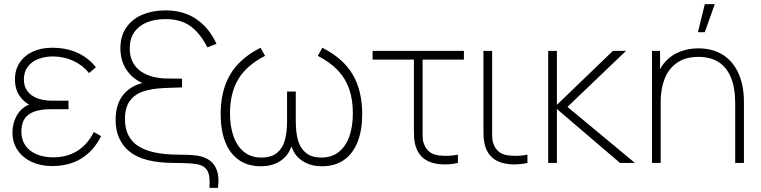

<svg xmlns="http://www.w3.org/2000/svg" viewBox="-20 -785 3664 925"><path d="M467 -129 432 -149Q402 -89 352.5 -58Q303 -27 237 -27Q191 -27 156.2 -41.8Q121.5 -56.5 102.2 -84.2Q83 -112 83 -150Q83 -183 94.2 -205.5Q105.5 -228 131 -241.2Q156.5 -254.5 199 -258Q219 -259 230 -259H310V-300H231Q189 -300 158.5 -312Q128 -324 111.5 -347Q95 -370 95 -402Q95 -438 113.5 -463Q132 -488 163.8 -500.5Q195.5 -513 235 -513Q288 -513 334 -491.5Q380 -470 409 -433L442 -461Q404.5 -508 351.5 -531.5Q298.5 -555 230 -555Q178 -555 137.8 -536.2Q97.5 -517.5 74.8 -483Q52 -448.5 52 -403Q52 -353 77.2 -319Q102.5 -285 148 -268L154 -288Q115.5 -285 90 -263.5Q64.5 -242 52.2 -210.5Q40 -179 40 -146Q40 -98.5 64.5 -62Q89 -25.5 132.5 -5.2Q176 15 231 15Q314 15 373.2 -22.2Q432.5 -59.5 467 -129Z M821 0Q670.5 0 603.8 -55Q537 -110 537 -207Q537 -280 571 -324.8Q605 -369.5 666 -385Q617 -406.5 588.5 -450.2Q560 -494 560 -553Q560 -612 589 -653.2Q618 -694.5 667.2 -714.8Q716.5 -735 777 -735Q865.5 -735 927 -692.2Q988.5 -649.5 1023 -574L979 -557Q944 -625.5 897.2 -659.2Q850.5 -693 777 -693Q726.5 -693 687.8 -677.2Q649 -661.5 627 -629.8Q605 -598 605 -552Q605 -486 649.2 -448.5Q693.5 -411 774 -407Q797 -406 857 -406V-364Q848 -364 774 -361Q713 -358.5 671.5 -345Q630 -331.5 606 -299.5Q582 -267.5 582 -212Q582 -122.5 646 -81.2Q710 -40 839 -40Q857.5 -40 884.2 -39Q911 -38 931 -35Q964 -30 988.5 -13.5Q1013 3 1025 36Q1037 69 1030 120H989Q993.5 63.5 979.8 38.5Q966 13.5 931.8 6.8Q897.5 0 821 0Z M1043 -235Q1043 -348 1089 -426Q1135 -504 1235 -555L1257 -516Q1167.5 -470 1127.8 -403.2Q1088 -336.5 1088 -239Q1088 -177 1104.8 -129Q1121.5 -81 1155.2 -53.5Q1189 -26 1239 -26Q1287.5 -26 1314.8 -48.8Q1342 -71.5 1352.2 -108.8Q1362.5 -146 1363 -197V-201V-344H1405V-201Q1405 -150 1414.8 -112Q1424.5 -74 1452 -50Q1479.5 -26 1529 -26Q1579.5 -26 1613.5 -54Q1647.5 -82 1663.8 -130Q1680 -178 1680 -239Q1680 -304.5 1662.5 -355.5Q1645 -406.5 1607.8 -446Q1570.5 -485.5 1511 -516L1533 -555Q1634 -503.5 1679.5 -425.5Q1725 -347.5 1725 -235Q1725 -158.5 1703.2 -102.2Q1681.5 -46 1638 -15Q1594.5 16 1531 16Q1469 16 1427.2 -16.8Q1385.5 -49.5 1376 -114H1392Q1382.5 -49.5 1340.8 -16.8Q1299 16 1238 16Q1173 16 1129.5 -15.2Q1086 -46.5 1064.5 -102.8Q1043 -159 1043 -235Z M1989 -63Q1982 -78.5 1978.8 -94.8Q1975.5 -111 1974.8 -127.2Q1974 -143.5 1974 -171Q1974 -175 1974 -179V-498H1775V-540H2215V-498H2016V-179V-158Q2015.5 -128.5 2017.2 -112.8Q2019 -97 2027 -81Q2038 -60 2054.5 -49.5Q2071 -39 2096 -36Q2145.5 -31 2186 -40V0Q2162 5.5 2137.2 6.8Q2112.5 8 2091 5Q2054.5 0.5 2028.8 -16.2Q2003 -33 1989 -63Z M2324 -63Q2317 -78.5 2313.8 -94.8Q2310.5 -111 2309.8 -127.2Q2309 -143.5 2309 -171Q2309 -175 2309 -179V-540H2351V-179V-158Q2350.5 -128.5 2352.2 -112.8Q2354 -97 2362 -81Q2373 -60 2389.5 -49.5Q2406 -39 2431 -36Q2480.5 -31 2521 -40V0Q2497 5.5 2472.2 6.8Q2447.5 8 2426 5Q2389.5 0.5 2363.8 -16.2Q2338 -33 2324 -63Z M2621 -540H2663V-280L2933 -540H2996L2714 -270L3039 0H2967L2663 -260V0H2621Z M3522 -286Q3522 -362 3501.2 -412Q3480.5 -462 3441 -486.5Q3401.5 -511 3345 -511Q3282 -511 3241.2 -482.2Q3200.5 -453.5 3181.8 -404.8Q3163 -356 3163 -295L3124 -294Q3124 -382.5 3153.5 -440.5Q3183 -498.5 3232.8 -525.2Q3282.5 -552 3345 -552Q3413 -552 3462.2 -521Q3511.5 -490 3537.8 -431.8Q3564 -373.5 3564 -294V0H3522ZM3121 -540H3160V-430H3163V0H3121ZM3342.5 -630H3375.5L3423.5 -765H3375.5Z"/></svg>

Font: Tap Sans
Style: Regular
Weight: 400
Designer: Tap Payments
Foundry: Tap Payments
Version: Version 1.001;Glyphs 3.1.2 (3151)